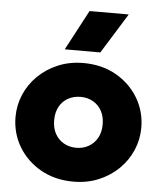

<svg xmlns="http://www.w3.org/2000/svg" viewBox="-55 -818 738 879"><g transform="rotate(5 314.5 -378.0)"><path d="M314.5 15Q229.5 15 164.2 -22.2Q99 -59.5 62.2 -121.2Q25.5 -183 25.5 -257.5Q25.5 -311.5 46.5 -360.5Q67.5 -409.5 106.2 -447.5Q145 -485.5 198 -507.8Q251 -530 314.5 -530Q399.5 -530 464.8 -492.8Q530 -455.5 566.8 -393.8Q603.5 -332 603.5 -257.5Q603.5 -204 582.5 -154.8Q561.5 -105.5 522.8 -67.5Q484 -29.5 431.2 -7.2Q378.5 15 314.5 15ZM314.5 -140.5Q346 -140.5 371.2 -154.8Q396.5 -169 411.2 -195.2Q426 -221.5 426 -257.5Q426 -293.5 411.5 -319.8Q397 -346 371.8 -360.2Q346.5 -374.5 314.5 -374.5Q282.5 -374.5 257 -360.2Q231.5 -346 217.2 -319.8Q203 -293.5 203 -257.5Q203 -221.5 217.5 -195.2Q232 -169 257.5 -154.8Q283 -140.5 314.5 -140.5ZM223 -585 321 -769.5H501L386.5 -585Z"/></g></svg>

Font: Geologica Thin Cursive ExtraBold
Style: Regular
Weight: 800
Version: Version 1.010;gftools[0.9.28]